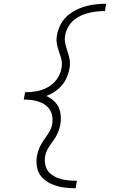

<svg xmlns="http://www.w3.org/2000/svg" viewBox="-20 -853 616 1026"><path d="M384 153 391 113Q364 113 338.5 110Q313 107 290 98.5Q267 90 248.5 74Q230 58 223.5 33Q217 8 221 -17Q225 -41 238 -62Q251 -83 265.5 -102.5Q280 -122 289.5 -144.5Q299 -167 303 -190Q308 -222 302 -253Q296 -284 275.5 -306Q255 -328 227 -340Q259 -352 287 -374Q315 -396 331 -427Q347 -458 352 -491Q356 -515 351.5 -538Q347 -561 339 -583V-584Q333 -602 328.5 -622Q324 -642 328 -663Q332 -689 347 -713.5Q362 -738 385.5 -754Q409 -770 435.5 -778.5Q462 -787 488 -790.5Q514 -794 541 -794L547 -833Q514 -833 481 -828.5Q448 -824 415 -812Q382 -800 353 -779Q324 -758 306.5 -727Q289 -696 284 -663Q279 -633 287 -604.5Q295 -576 304.5 -548.5Q314 -521 309 -491Q304 -459 285 -431.5Q266 -404 236.5 -387.5Q207 -371 176 -365.5Q145 -360 114 -360L107 -321Q132 -321 155.5 -317.5Q179 -314 200.5 -304.5Q222 -295 237.5 -278Q253 -261 258 -237.5Q263 -214 259 -190Q255 -167 242 -146Q229 -125 214.5 -105Q200 -85 190.5 -63Q181 -41 177 -17Q172 15 179 46Q186 77 208 98.5Q230 120 259 132Q288 144 319.5 148.5Q351 153 384 153Z"/></svg>

Font: Iosevka Sparkle Extralight
Style: Italic
Weight: 200
Italic angle: -9°
Designer: Belleve Invis
Foundry: Belleve Invis
Version: Version 4.5.0; ttfautohint (v1.8.3)